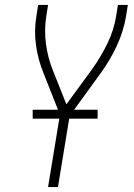

<svg xmlns="http://www.w3.org/2000/svg" viewBox="-20 -755 540 775"><path d="M174 0 222 -292 156 -459Q134 -512 125.5 -571Q117 -630 127 -691L134 -735H174L167 -691Q158 -633 165.5 -577.5Q173 -522 193 -472L248 -334L352 -476Q387 -525 413.5 -579.5Q440 -634 449 -691L456 -735H496L489 -691Q479 -629 451 -569Q423 -509 383 -455L261 -287L214 0ZM112 -276V-312H374V-276Z"/></svg>

Font: Iosevka Term Curly Extralight
Style: Italic
Weight: 200
Italic angle: -9°
Designer: Belleve Invis
Foundry: Belleve Invis
Version: Version 32.3.0